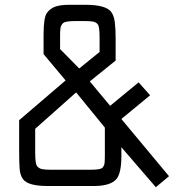

<svg xmlns="http://www.w3.org/2000/svg" viewBox="-20 -776 766 802"><path d="M631 6 487 -161V-124Q487 -54 467 -29Q443 1 371 1H180Q96 1 76 -28Q64 -44 62 -71Q60 -98 60 -140V-274L254 -440L162 -550V-631Q162 -703 176 -722Q190 -741 211.5 -748.5Q233 -756 271 -756H336Q421 -756 444 -727Q456 -711 459.5 -684Q463 -657 463 -615V-523L355 -436L440 -334L559 -432L607 -378L487 -279L686 -40ZM311 -490 396 -559V-617Q396 -664 389 -673.5Q382 -683 370 -685.5Q358 -688 336 -688H293Q252 -688 243 -679Q234 -670 232.5 -657.5Q231 -645 231 -626V-571ZM360 -67Q401 -67 408.5 -76Q416 -85 417 -97Q418 -109 418 -129V-243L298 -390L127 -238V-138Q127 -92 135 -82Q143 -72 156 -69.5Q169 -67 191 -67Z"/></svg>

Font: Kelly Slab
Style: Regular
Weight: 400
Designer: Denis Masharov
Foundry: Denis Masharov
Version: Version 1.001